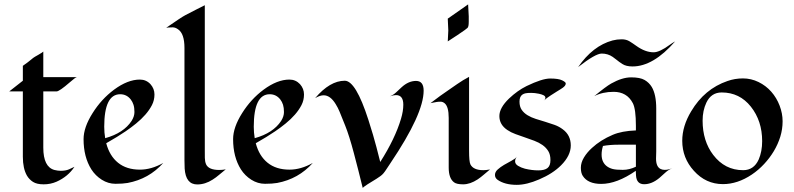

<svg xmlns="http://www.w3.org/2000/svg" viewBox="-20 -849 3699 894"><path d="M22.9 -423.3 86.4 -473.1V-542.5Q112.8 -561 124 -570.8Q135.3 -580.6 143.1 -585Q150.9 -589.4 159.2 -594.2Q180.2 -606.4 181.6 -608.9V-489.7H337.9Q331.5 -489.3 305.7 -466.3Q256.3 -423.3 243.2 -423.3H181.6V-161.6Q181.6 -71.8 233.4 -57.6Q249 -53.7 262.7 -53.7Q285.2 -53.7 300.8 -60.3Q316.4 -66.9 326.7 -72.3Q296.9 -26.9 243.2 -2.9Q215.3 9.3 183.3 9.3Q151.4 9.3 133.8 -2Q116.2 -13.2 105.5 -31.2Q86.4 -64.5 86.4 -119.1V-423.3Z M740.2 -90.3Q673.3 -15.6 574.2 2.9Q551.3 6.8 517.6 6.8Q483.9 6.8 454.1 -12Q424.3 -30.8 405.3 -60.5Q369.1 -118.2 369.1 -201.2Q369.1 -255.9 411.1 -322.3Q452.1 -387.7 511.2 -431.6Q574.7 -478.5 631.3 -478.5Q660.6 -478.5 680.7 -457Q699.2 -436 699.2 -409.2Q699.2 -382.3 687.5 -359.6Q675.8 -336.9 657 -315.4Q638.2 -293.9 614 -274.2Q589.8 -254.4 564.5 -237.3Q528.8 -212.9 474.6 -182.1Q490.2 -123 529.8 -91.1Q569.3 -59.1 631.8 -59.1Q684.6 -59.1 740.2 -90.3ZM592.8 -286.1Q606 -307.1 606 -327.1Q606 -347.2 601.6 -361.1Q597.2 -375 588.9 -385.7Q569.8 -410.2 539.6 -410.2Q465.3 -410.2 465.3 -258.8Q465.3 -231.9 469.7 -205.6Q555.7 -229.5 592.8 -286.1Z M1031.2 -60.5Q1015.1 -47.9 1000.5 -35.2Q985.8 -22.5 970.2 -12.7Q935.5 9.8 898.4 9.8Q844.7 9.8 839.8 -64.5Q838.9 -84.5 838.9 -103.5V-626Q838.9 -692.9 808.6 -712.9Q795.9 -721.7 784.2 -721.7Q768.6 -721.7 763.2 -720.9Q757.8 -720.2 753.9 -719.7Q824.2 -768.6 842.8 -778.3Q867.2 -791.5 893.3 -804.4Q919.4 -817.4 933.6 -824.7V-150.9Q933.6 -130.9 933.8 -113.8Q934.1 -96.7 939.5 -84Q951.7 -57.6 1001 -57.6Q1016.6 -57.6 1031.2 -60.5Z M1436.5 -90.3Q1369.6 -15.6 1270.5 2.9Q1247.6 6.8 1213.9 6.8Q1180.2 6.8 1150.4 -12Q1120.6 -30.8 1101.6 -60.5Q1065.4 -118.2 1065.4 -201.2Q1065.4 -255.9 1107.4 -322.3Q1148.4 -387.7 1207.5 -431.6Q1271 -478.5 1327.6 -478.5Q1356.9 -478.5 1377 -457Q1395.5 -436 1395.5 -409.2Q1395.5 -382.3 1383.8 -359.6Q1372.1 -336.9 1353.3 -315.4Q1334.5 -293.9 1310.3 -274.2Q1286.1 -254.4 1260.7 -237.3Q1225.1 -212.9 1170.9 -182.1Q1186.5 -123 1226.1 -91.1Q1265.6 -59.1 1328.1 -59.1Q1380.9 -59.1 1436.5 -90.3ZM1289.1 -286.1Q1302.2 -307.1 1302.2 -327.1Q1302.2 -347.2 1297.9 -361.1Q1293.5 -375 1285.2 -385.7Q1266.1 -410.2 1235.8 -410.2Q1161.6 -410.2 1161.6 -258.8Q1161.6 -231.9 1166 -205.6Q1252 -229.5 1289.1 -286.1Z M1952.6 -426.8Q1952.6 -318.8 1798.3 -89.8Q1789.6 -77.1 1781 -63.7Q1772.5 -50.3 1765.9 -42.5Q1759.3 -34.7 1751.5 -29.1Q1743.7 -23.4 1733.4 -16.8Q1723.1 -10.3 1712.2 -3.7Q1701.2 2.9 1691.9 8.8Q1669.4 23.9 1668.9 25.9Q1648.9 -56.2 1627.4 -137Q1606 -217.8 1587.4 -263.9Q1568.8 -310.1 1561.3 -328.6Q1553.7 -347.2 1543 -364.3Q1518.1 -405.3 1486.8 -405.3Q1469.7 -405.3 1447.3 -392.1Q1516.1 -473.1 1585.4 -473.1Q1636.7 -473.1 1695.3 -291Q1719.7 -214.8 1732.7 -164.3Q1745.6 -113.8 1750.5 -94.7Q1819.8 -203.6 1847.2 -295.9Q1857.9 -331.5 1857.9 -361.8Q1857.9 -406.2 1823.7 -406.2Q1811.5 -406.2 1794.9 -400.4Q1811.5 -406.7 1824.2 -418.7Q1836.9 -430.7 1849.6 -442.4Q1881.8 -472.2 1917.2 -472.2Q1952.6 -472.2 1952.6 -426.8Z M2159.7 -828.6 2162.6 -772.9V-747.6Q2162.6 -724.1 2156.7 -719Q2150.9 -713.9 2144 -709Q2116.7 -689.5 2064.9 -656.2Q2067.4 -705.1 2067.4 -706.8Q2067.4 -708.5 2064.9 -762.2ZM2261.7 -60.1Q2247.1 -48.3 2233.2 -36.1Q2219.2 -23.9 2204.1 -13.7Q2168.9 9.3 2136.7 9.3Q2106.4 9.3 2094.2 0Q2069.3 -18.6 2069.3 -68.4V-299.8Q2069.3 -352.5 2050.3 -368.2Q2041.5 -375.5 2031.2 -375.5Q2021 -375.5 2013.9 -374.3Q2006.8 -373 1999.5 -371.6Q1992.2 -370.1 1984.4 -368.7Q2008.8 -387.7 2030 -402.8Q2051.3 -418 2066.4 -428.2Q2081.5 -438.5 2108.4 -457.3Q2135.3 -476.1 2164.1 -491.2V-146.5Q2164.1 -96.7 2170.4 -83.5Q2184.1 -56.6 2231 -56.6Q2243.7 -56.6 2261.7 -60.1Z M2510.3 -378.9Q2519.5 -385.7 2519.5 -393.6Q2519.5 -401.4 2510.3 -405.8Q2501 -410.2 2488.8 -412.6Q2469.7 -416.5 2453.4 -416.5Q2437 -416.5 2428 -414.8Q2418.9 -413.1 2412.6 -408.7Q2398.9 -399.4 2398.9 -376Q2398.9 -352.5 2409.2 -337.6Q2419.4 -322.8 2436.3 -312.5Q2453.1 -302.2 2474.6 -295.4Q2496.1 -288.6 2518.3 -282Q2540.5 -275.4 2562 -267.6Q2583.5 -259.8 2600.1 -247.1Q2637.7 -219.7 2637.7 -171.9Q2637.7 -124.5 2592.3 -79.1Q2553.7 -40.5 2490.7 -13.7Q2432.1 11.7 2386.2 11.7Q2330.6 11.7 2296.9 -11.7Q2284.7 -20.5 2284.7 -34.4Q2284.7 -48.3 2297.4 -59.8Q2310.1 -71.3 2327.1 -81.3Q2344.2 -91.3 2361.3 -100.3Q2378.4 -109.4 2387.2 -119.6Q2378.4 -109.9 2378.4 -97.7Q2378.4 -85.4 2392.1 -76.9Q2405.8 -68.4 2424.3 -63.5Q2456.5 -55.7 2486.3 -55.7Q2516.1 -55.7 2529.5 -66.7Q2543 -77.6 2543 -103.5Q2543 -129.4 2532.7 -145.8Q2522.5 -162.1 2505.9 -173.8Q2489.3 -185.5 2467.8 -193.6Q2446.3 -201.7 2424.1 -209.2Q2401.9 -216.8 2380.4 -224.6Q2358.9 -232.4 2342.3 -243.7Q2305.2 -268.6 2305.2 -308.6Q2305.2 -346.7 2350.1 -390.1Q2389.2 -427.2 2431.6 -448.2Q2504.4 -483.4 2541.5 -483.4Q2580.1 -483.4 2597.2 -475.1Q2614.3 -466.8 2614.3 -460.7Q2614.3 -454.6 2610.4 -449.7Q2606.4 -444.8 2600.8 -440.7Q2595.2 -436.5 2589.4 -433.1Q2583.5 -429.7 2572.8 -422.9Q2562 -416 2543.9 -404.5Q2525.9 -393.1 2510.3 -378.9Z M3035.6 -144.5 3034.7 -110.4Q3034.7 -72.3 3056.2 -62Q3064.5 -58.1 3075.2 -58.1Q3092.3 -58.1 3110.4 -65.9Q3091.8 -58.1 3078.1 -45.4Q3064.5 -32.7 3050.3 -20.5Q3015.1 8.8 2979.5 8.8Q2943.8 8.8 2941.4 -32.2Q2940.4 -43 2940.4 -53.7Q2852.5 7.3 2779.3 7.3Q2717.3 7.3 2693.4 -30.3Q2684.6 -43.9 2684.6 -67.9Q2684.6 -91.8 2699.2 -116Q2713.9 -140.1 2736.3 -160.2Q2776.4 -197.3 2833 -221.2Q2875 -239.3 2940.9 -241.7V-263.2Q2940.9 -340.8 2926.8 -368.2Q2912.6 -395.5 2890.1 -408.4Q2867.7 -421.4 2837.4 -421.4Q2786.1 -421.4 2747.1 -401.4Q2800.8 -445.8 2825.7 -460Q2877 -488.8 2918.7 -488.8Q2960.4 -488.8 2981.4 -476.6Q3002.4 -464.4 3014.6 -444.3Q3035.6 -409.2 3035.6 -343.3ZM2940.9 -72.8V-175.3H2861.8Q2819.3 -175.3 2787.6 -169.4Q2781.2 -148.4 2781.2 -129.4Q2781.2 -110.4 2787.8 -96.7Q2794.4 -83 2806.2 -74.5Q2817.9 -65.9 2833.5 -62Q2849.1 -58.1 2879.9 -58.1Q2910.6 -58.1 2940.9 -72.8ZM3123.5 -656.2Q3022 -539.6 2925.3 -539.6Q2895.5 -539.6 2878.2 -550.8Q2860.8 -562 2852.1 -569.6Q2843.3 -577.1 2833 -584Q2810.5 -599.6 2781.7 -599.6Q2752.4 -599.6 2671.9 -536.6Q2740.2 -635.7 2832 -660.6Q2853 -666 2874.5 -666Q2896 -666 2911.4 -656.5Q2926.8 -647 2942.4 -635.7Q2984.4 -605.5 3023.4 -605.5Q3051.3 -605.5 3099.6 -641.1Q3111.8 -649.9 3123.5 -656.2Z M3480.5 -36.1Q3414.1 8.3 3346.2 8.3Q3266.6 8.3 3210.9 -53.7Q3156.7 -113.3 3156.7 -193.4Q3156.7 -261.7 3198.2 -330.6Q3260.3 -435.1 3367.2 -471.7Q3401.4 -483.9 3439.5 -483.9Q3477.5 -483.9 3512 -467Q3546.4 -450.2 3571.3 -421.9Q3596.2 -393.6 3610.1 -357.2Q3624 -320.8 3624 -284.2Q3624 -247.6 3613.3 -212.6Q3602.5 -177.7 3583.3 -145.5Q3564 -113.3 3537.8 -85.2Q3511.7 -57.1 3480.5 -36.1ZM3340.3 -418.5Q3291.5 -418.5 3269 -371.1Q3251.5 -334 3251.5 -287.1Q3251.5 -240.2 3263.9 -200Q3276.4 -159.7 3300.8 -127.9Q3355 -56.6 3440.4 -56.6Q3490.2 -56.6 3512.7 -106.4Q3528.8 -143.6 3528.8 -191.9Q3528.8 -286.1 3476.3 -352.3Q3423.8 -418.5 3340.3 -418.5Z"/></svg>

Font: Fondamento
Style: Regular
Weight: 400
Version: Version 1.000